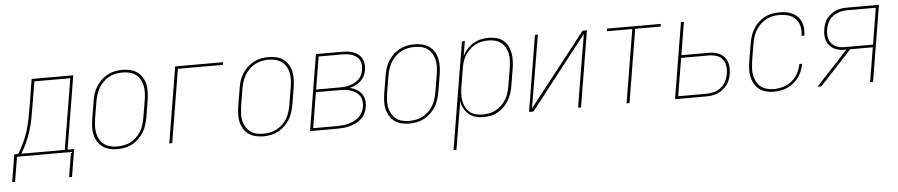

<svg xmlns="http://www.w3.org/2000/svg" viewBox="-82 -811 6124 1310"><g transform="rotate(-5 2980.5 -156.5)"><path d="M-39 170 -8 -18H19Q41 -54 58.5 -91.5Q76 -129 88.5 -168Q101 -207 108.5 -246.5Q116 -286 123 -325L155 -520H440L357 -18H402L371 170H351L379 0H9L-19 170ZM41 -18H338L418 -502H172L142 -322Q136 -283 128 -244Q120 -205 108 -167Q96 -129 79.5 -91.5Q63 -54 41 -18Z M695 8Q668 8 642 1.5Q616 -5 595.5 -20Q575 -35 561.5 -57Q548 -79 542 -105Q536 -131 537.5 -158.5Q539 -186 543 -213L563 -333Q567 -359 575 -384Q583 -409 597.5 -432Q612 -455 632 -474Q652 -493 676 -505.5Q700 -518 726 -523Q752 -528 778 -528Q805 -528 831.5 -521.5Q858 -515 878.5 -500Q899 -485 912.5 -463Q926 -441 931.5 -415Q937 -389 936 -361.5Q935 -334 931 -307L911 -187Q906 -161 898 -136Q890 -111 875.5 -88Q861 -65 841 -46Q821 -27 797 -14.5Q773 -2 747 3Q721 8 695 8ZM696 -10Q719 -10 743 -14.5Q767 -19 789 -30.5Q811 -42 829.5 -60Q848 -78 860.5 -99Q873 -120 880 -143.5Q887 -167 891 -190L911 -310Q915 -334 916 -358.5Q917 -383 912.5 -406.5Q908 -430 896.5 -450Q885 -470 867 -484Q849 -498 825.5 -504Q802 -510 777 -510Q754 -510 730.5 -505.5Q707 -501 685 -489.5Q663 -478 644.5 -460Q626 -442 613.5 -421Q601 -400 593.5 -376.5Q586 -353 582 -330L562 -210Q559 -186 557.5 -161.5Q556 -137 561 -113.5Q566 -90 577.5 -70Q589 -50 606.5 -36Q624 -22 647.5 -16Q671 -10 696 -10Z M1052 0 1138 -520H1466L1463 -502H1155L1072 0Z M1695 8Q1668 8 1642 1.5Q1616 -5 1595.5 -20Q1575 -35 1561.5 -57Q1548 -79 1542 -105Q1536 -131 1537.5 -158.5Q1539 -186 1543 -213L1563 -333Q1567 -359 1575 -384Q1583 -409 1597.5 -432Q1612 -455 1632 -474Q1652 -493 1676 -505.5Q1700 -518 1726 -523Q1752 -528 1778 -528Q1805 -528 1831.5 -521.5Q1858 -515 1878.5 -500Q1899 -485 1912.5 -463Q1926 -441 1931.5 -415Q1937 -389 1936 -361.5Q1935 -334 1931 -307L1911 -187Q1906 -161 1898 -136Q1890 -111 1875.5 -88Q1861 -65 1841 -46Q1821 -27 1797 -14.5Q1773 -2 1747 3Q1721 8 1695 8ZM1696 -10Q1719 -10 1743 -14.5Q1767 -19 1789 -30.5Q1811 -42 1829.5 -60Q1848 -78 1860.5 -99Q1873 -120 1880 -143.5Q1887 -167 1891 -190L1911 -310Q1915 -334 1916 -358.5Q1917 -383 1912.5 -406.5Q1908 -430 1896.5 -450Q1885 -470 1867 -484Q1849 -498 1825.5 -504Q1802 -510 1777 -510Q1754 -510 1730.5 -505.5Q1707 -501 1685 -489.5Q1663 -478 1644.5 -460Q1626 -442 1613.5 -421Q1601 -400 1593.5 -376.5Q1586 -353 1582 -330L1562 -210Q1559 -186 1557.5 -161.5Q1556 -137 1561 -113.5Q1566 -90 1577.5 -70Q1589 -50 1606.5 -36Q1624 -22 1647.5 -16Q1671 -10 1696 -10Z M2016 0 2102 -520H2282Q2302 -520 2322 -517.5Q2342 -515 2360 -508Q2378 -501 2393 -489Q2408 -477 2417 -460Q2426 -443 2427.5 -423Q2429 -403 2426 -383Q2423 -363 2413.5 -343.5Q2404 -324 2388 -309Q2372 -294 2352.5 -284.5Q2333 -275 2313 -270Q2336 -264 2357 -252.5Q2378 -241 2391.5 -222.5Q2405 -204 2409.5 -180Q2414 -156 2409 -131Q2406 -109 2396 -88.5Q2386 -68 2369 -52Q2352 -36 2331 -26Q2310 -16 2288.5 -10Q2267 -4 2245.5 -2Q2224 0 2203 0ZM2082 -279H2246Q2263 -279 2280.5 -281Q2298 -283 2314.5 -288Q2331 -293 2347 -301.5Q2363 -310 2376 -323Q2389 -336 2396.5 -352.5Q2404 -369 2406 -385Q2409 -403 2407.5 -420Q2406 -437 2398.5 -451.5Q2391 -466 2377.5 -476Q2364 -486 2348.5 -492Q2333 -498 2316 -500Q2299 -502 2282 -502H2119ZM2039 -18H2203Q2222 -18 2241.5 -20Q2261 -22 2280.5 -27Q2300 -32 2318.5 -41Q2337 -50 2352.5 -63.5Q2368 -77 2377.5 -96Q2387 -115 2390 -134Q2393 -154 2390.5 -173.5Q2388 -193 2378 -208.5Q2368 -224 2352 -234Q2336 -244 2318 -250.5Q2300 -257 2281 -259Q2262 -261 2242 -261H2079Z M2695 8Q2668 8 2642 1.5Q2616 -5 2595.5 -20Q2575 -35 2561.5 -57Q2548 -79 2542 -105Q2536 -131 2537.5 -158.5Q2539 -186 2543 -213L2563 -333Q2567 -359 2575 -384Q2583 -409 2597.5 -432Q2612 -455 2632 -474Q2652 -493 2676 -505.5Q2700 -518 2726 -523Q2752 -528 2778 -528Q2805 -528 2831.5 -521.5Q2858 -515 2878.5 -500Q2899 -485 2912.5 -463Q2926 -441 2931.5 -415Q2937 -389 2936 -361.5Q2935 -334 2931 -307L2911 -187Q2906 -161 2898 -136Q2890 -111 2875.5 -88Q2861 -65 2841 -46Q2821 -27 2797 -14.5Q2773 -2 2747 3Q2721 8 2695 8ZM2696 -10Q2719 -10 2743 -14.5Q2767 -19 2789 -30.5Q2811 -42 2829.5 -60Q2848 -78 2860.5 -99Q2873 -120 2880 -143.5Q2887 -167 2891 -190L2911 -310Q2915 -334 2916 -358.5Q2917 -383 2912.5 -406.5Q2908 -430 2896.5 -450Q2885 -470 2867 -484Q2849 -498 2825.5 -504Q2802 -510 2777 -510Q2754 -510 2730.5 -505.5Q2707 -501 2685 -489.5Q2663 -478 2644.5 -460Q2626 -442 2613.5 -421Q2601 -400 2593.5 -376.5Q2586 -353 2582 -330L2562 -210Q2559 -186 2557.5 -161.5Q2556 -137 2561 -113.5Q2566 -90 2577.5 -70Q2589 -50 2606.5 -36Q2624 -22 2647.5 -16Q2671 -10 2696 -10Z M2980 215 3102 -520H3122L3105 -420Q3118 -445 3137.5 -466.5Q3157 -488 3181 -502Q3205 -516 3232 -522Q3259 -528 3285 -528Q3312 -528 3337.5 -521.5Q3363 -515 3383 -499.5Q3403 -484 3414.5 -461.5Q3426 -439 3431.5 -413.5Q3437 -388 3436 -361Q3435 -334 3431 -307L3411 -187Q3407 -162 3399 -137.5Q3391 -113 3378 -90Q3365 -67 3345.5 -47.5Q3326 -28 3302.5 -15Q3279 -2 3253.5 3Q3228 8 3203 8Q3175 8 3148.5 0.5Q3122 -7 3102.5 -24Q3083 -41 3070.5 -65Q3058 -89 3055 -116L3000 215ZM3200 -10Q3223 -10 3246.5 -15Q3270 -20 3291.5 -31.5Q3313 -43 3331 -61Q3349 -79 3361.5 -100Q3374 -121 3380.5 -144Q3387 -167 3391 -190L3411 -310Q3415 -334 3416 -358.5Q3417 -383 3413 -406Q3409 -429 3398 -449Q3387 -469 3369.5 -483.5Q3352 -498 3329 -504Q3306 -510 3281 -510Q3258 -510 3235 -505.5Q3212 -501 3190.5 -489Q3169 -477 3151 -459.5Q3133 -442 3120.5 -421Q3108 -400 3101 -377Q3094 -354 3091 -331L3071 -211Q3067 -187 3066 -162.5Q3065 -138 3069 -115Q3073 -92 3083.5 -71.5Q3094 -51 3111.5 -36.5Q3129 -22 3152 -16Q3175 -10 3200 -10Z M3516 0 3602 -520H3622L3587 -312Q3575 -239 3562.5 -166.5Q3550 -94 3538 -22L3928 -520H3958L3872 0H3852L3886 -208Q3898 -281 3910.5 -353.5Q3923 -426 3935 -498L3546 0Z M4184 0 4267 -502H4093L4096 -520H4464L4461 -502H4287L4204 0Z M4516 0 4602 -520H4622L4585 -295H4772Q4793 -295 4812.5 -291.5Q4832 -288 4849.5 -278.5Q4867 -269 4879.5 -254Q4892 -239 4898.5 -220.5Q4905 -202 4905.5 -181Q4906 -160 4903 -139Q4899 -119 4892.5 -100Q4886 -81 4873 -64Q4860 -47 4843 -34Q4826 -21 4807.5 -13.5Q4789 -6 4769 -3Q4749 0 4730 0ZM4539 -18H4730Q4756 -18 4782.5 -24.5Q4809 -31 4831.5 -48.5Q4854 -66 4866.5 -91Q4879 -116 4883 -142Q4888 -169 4884 -195.5Q4880 -222 4864.5 -241.5Q4849 -261 4824 -269Q4799 -277 4772 -277H4582Z M5192 8Q5165 8 5139.5 1.5Q5114 -5 5094 -20Q5074 -35 5061 -57.5Q5048 -80 5042 -105.5Q5036 -131 5037.5 -158.5Q5039 -186 5043 -213L5063 -333Q5067 -358 5075 -383Q5083 -408 5097 -431.5Q5111 -455 5131 -474Q5151 -493 5174.5 -505.5Q5198 -518 5224 -523Q5250 -528 5276 -528Q5299 -528 5322 -524.5Q5345 -521 5365 -511Q5385 -501 5400.5 -485.5Q5416 -470 5424.5 -449.5Q5433 -429 5435 -406Q5437 -383 5433 -359L5432 -355H5413L5414 -359Q5419 -390 5412 -420.5Q5405 -451 5385 -472Q5365 -493 5335.5 -501.5Q5306 -510 5274 -510Q5251 -510 5228 -505.5Q5205 -501 5183 -489Q5161 -477 5143 -459Q5125 -441 5112.5 -420Q5100 -399 5093 -376Q5086 -353 5082 -330L5062 -210Q5059 -186 5057.5 -161.5Q5056 -137 5061 -114Q5066 -91 5077 -70.5Q5088 -50 5105.5 -36Q5123 -22 5146 -16Q5169 -10 5194 -10Q5225 -10 5258 -19.5Q5291 -29 5317.5 -50.5Q5344 -72 5360 -102.5Q5376 -133 5382 -165H5401Q5397 -142 5387.5 -118.5Q5378 -95 5364 -74.5Q5350 -54 5329.5 -37.5Q5309 -21 5286.5 -10.5Q5264 0 5240 4Q5216 8 5192 8Z M5492 0 5710 -235H5702Q5681 -235 5661.5 -238.5Q5642 -242 5625 -251Q5608 -260 5595.5 -274.5Q5583 -289 5576.5 -307Q5570 -325 5569 -345.5Q5568 -366 5572 -387Q5575 -405 5581.5 -424Q5588 -443 5600.5 -459Q5613 -475 5629.5 -487.5Q5646 -500 5665 -507.5Q5684 -515 5703.5 -517.5Q5723 -520 5742 -520H5958L5872 0H5852L5891 -235H5736L5518 0ZM5702 -253H5894L5935 -502H5742Q5725 -502 5708 -499.5Q5691 -497 5674.5 -490.5Q5658 -484 5643 -473.5Q5628 -463 5617 -448.5Q5606 -434 5600 -417Q5594 -400 5591 -384Q5588 -366 5588.5 -348.5Q5589 -331 5594 -315.5Q5599 -300 5610 -287.5Q5621 -275 5635.5 -267Q5650 -259 5667 -256Q5684 -253 5702 -253Z"/></g></svg>

Font: Iosevka Thin Oblique
Style: Regular
Weight: 100
Italic angle: -9°
Monospace: yes
Designer: Belleve Invis
Foundry: Belleve Invis
Version: Version 32.5.0; ttfautohint (v1.8.4)